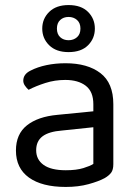

<svg xmlns="http://www.w3.org/2000/svg" viewBox="-20 -725 539 759"><path d="M240 14Q146 14 94.5 -23Q43 -60 43 -130Q43 -195 86.5 -229.5Q130 -264 207 -271L349 -285V-313Q349 -363 319 -386Q289 -409 238 -409Q197 -409 159.5 -397Q122 -385 93 -370Q85 -377 78.5 -386.5Q72 -396 72 -406Q72 -432 101 -446Q128 -460 163.5 -467.5Q199 -475 239 -475Q326 -475 377 -436Q428 -397 428 -313V-76Q428 -54 419.5 -42.5Q411 -31 394 -21Q370 -8 330 3Q290 14 240 14ZM240 -52Q282 -52 309.5 -60.5Q337 -69 349 -77V-222L225 -209Q173 -205 148 -186Q123 -167 123 -131Q123 -94 152.5 -73Q182 -52 240 -52ZM147 -612Q147 -651 174.5 -678Q202 -705 251 -705Q301 -705 328 -678Q355 -651 355 -612Q355 -573 328 -546Q301 -519 251 -519Q202 -519 174.5 -546Q147 -573 147 -612ZM205 -612Q205 -590 218 -578Q231 -566 251 -566Q271 -566 284.5 -578Q298 -590 298 -612Q298 -634 284.5 -646Q271 -658 251 -658Q231 -658 218 -646Q205 -634 205 -612Z"/></svg>

Font: Baloo Paaji 2
Style: Regular
Weight: 400
Designer: Shuchita Grover, Noopur Datye and Ek Type
Foundry: Ek Type
Version: Version 1.700